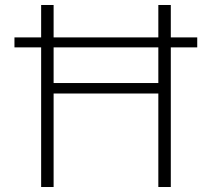

<svg xmlns="http://www.w3.org/2000/svg" viewBox="-20 -750 849 770"><path d="M38 -560V-600H145V-730H195V-600H615V-730H665V-600H771V-560H665V0H615V-375H195V0H145V-560ZM615 -560H195V-417H615Z"/></svg>

Font: M PLUS 1p Light
Style: Regular
Weight: 300
Version: Version 1.061